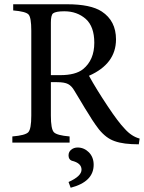

<svg xmlns="http://www.w3.org/2000/svg" viewBox="-20 -670 676 902"><path d="M636 -19 632 8Q609 8 598 7Q535 4 498 -16Q461 -36 428 -85Q413 -106 397 -133Q380 -159 359 -195Q338 -230 330 -243Q317 -266 300 -275Q283 -284 248 -284H219V-127Q219 -64 233 -49Q247 -34 307 -29V0H38V-29Q99 -34 113 -49Q127 -64 127 -127V-526Q127 -588 114 -602Q101 -616 42 -621V-650H295Q406 -650 458 -616Q525 -572 525 -485Q525 -370 398 -314Q432 -252 486 -171Q535 -97 566 -65Q598 -29 636 -19ZM219 -317H263Q335 -317 370 -345Q423 -388 423 -469Q423 -545 383 -581Q342 -617 282 -617Q242 -617 229 -607Q219 -598 219 -564ZM345 23Q375 23 398 46Q420 69 420 104Q420 184 312 212L302 185Q363 158 363 127Q363 96 317 85Q302 79 302 60Q302 43 315 33Q327 23 345 23Z"/></svg>

Font: Shafarik
Style: Regular
Weight: 400
Version: Version 1.001; ttfautohint (v1.8.4.7-5d5b)